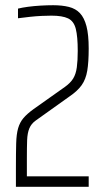

<svg xmlns="http://www.w3.org/2000/svg" viewBox="-20 -716 401 736"><path d="M41 0V-72Q41 -130 42 -166Q43 -202 49.5 -224.5Q56 -247 70 -263.5Q84 -280 109 -298L229 -383Q250 -398 260.5 -415Q271 -432 274.5 -458Q278 -484 278 -521Q278 -576 270.5 -605.5Q263 -635 241 -645.5Q219 -656 177 -656Q160 -656 139 -655Q118 -654 95 -651.5Q72 -649 49 -646V-683Q65 -687 87.5 -690Q110 -693 135.5 -694.5Q161 -696 184 -696Q218 -696 244 -689.5Q270 -683 286.5 -665.5Q303 -648 311.5 -615.5Q320 -583 320 -530Q320 -478 314.5 -445Q309 -412 293 -389.5Q277 -367 246 -346L117 -254Q100 -242 92.5 -224Q85 -206 84 -178.5Q83 -151 83 -109V-40H320V0Z"/></svg>

Font: Saira ExtraCondensed ExtraLight
Style: Regular
Weight: 250
Width: 2
Designer: Hector Gatti with collaboration of the Omnibus-Type team
Foundry: Omnibus-Type
Version: Version 1.101